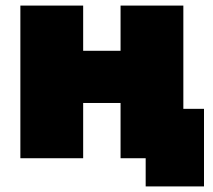

<svg xmlns="http://www.w3.org/2000/svg" viewBox="-20 -567 763 688"><path d="M53 0H278V-198H412V0H502V101H711V-177H637V-547H412V-385H278V-547H53Z"/></svg>

Font: Chess Sans Black
Style: Regular
Weight: 900
Designer: Wolf Bōese
Foundry: Wolf Bōese
Version: Version 7.223;Glyphs 3.3 (3306)